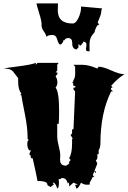

<svg xmlns="http://www.w3.org/2000/svg" viewBox="-22 -1109 760 1142"><path d="M489.3 -817.4 492.2 -842.8Q492.2 -861.3 472.2 -861.3V-850.6L465.8 -851.6Q463.4 -837.9 454.1 -837.9L444.8 -847.7V-826.7L432.6 -814.5Q406.7 -818.8 407.7 -851.6Q408.2 -882.8 383.3 -882.8Q368.2 -882.8 360.4 -869.1L356.4 -872.1Q356.4 -864.7 349.6 -854.5Q342.8 -844.2 336.7 -844.2Q330.6 -844.2 326.2 -853Q321.8 -861.8 318.8 -872.6Q312 -900.9 291 -900.9Q257.3 -900.9 254.4 -887.7Q252.9 -903.3 238.8 -922.1Q224.6 -940.9 224.6 -962.9H225.6Q225.6 -983.9 211.4 -1029.3Q197.3 -1074.7 194.8 -1088.9H322.8L321.8 -1052.2Q319.3 -969.2 410.2 -969.2Q429.2 -969.2 444.6 -1002.2Q460 -1035.2 460 -1063L459.5 -1070.3L585 -1059.1Q580.1 -1046.9 579.6 -1035.4Q579.1 -1023.9 569.1 -1000.5Q559.1 -977.1 559.1 -973.6L569.3 -962.9Q558.6 -962.9 550.8 -947.5Q543 -932.1 540.5 -917.5Q522 -897 516.1 -881.3Q510.3 -865.7 510.3 -844.2L510.7 -804.2H501Q489.3 -804.2 489.3 -817.4ZM424.8 -9.3 441.4 -11.2 415 -22.5 389.2 0V-15.1Q387.2 -23.4 380.4 -23.4V-14.2Q378.4 -30.8 370.8 -40.5Q363.3 -50.3 344.2 -50.3Q339.8 -43.5 334.2 -43.5Q328.6 -43.5 327.1 -44.4L328.6 -24.9Q328.6 11.7 318.4 11.7Q311 -13.2 298.8 -22.5Q292.5 -22.5 290.5 -21.5L298.8 -12.7L278.8 3.4L260.3 -7.8Q260.3 -22 247.6 -26.4Q231.4 -32.7 200.7 -32.7Q200.7 -38.6 186.8 -102.8Q172.9 -167 171.9 -168.9Q169.9 -167 167.7 -167Q165.5 -167 162.8 -170.2Q160.2 -173.3 160.2 -176Q160.2 -178.7 162.1 -180.7L151.9 -192.4L162.1 -214.8H151.9Q141.1 -227.5 140.4 -250Q139.6 -272.5 149.4 -277.3L142.1 -282.2V-293Q142.1 -350.6 125.5 -432.9Q108.9 -515.1 105 -543H98.6L105 -553.2Q85.9 -575.2 85.9 -625V-644.5Q78.1 -653.8 69.1 -666Q60.1 -678.2 56.2 -682.9Q52.2 -687.5 44.4 -692.9Q32.2 -701.2 -2 -701.2Q16.6 -705.6 88.9 -714.6Q161.1 -723.6 191.4 -734.9V-723.6L200.7 -734.9H327.1L318.4 -723.6V-689L308.6 -678.2Q309.1 -678.7 312.5 -678.7Q320.3 -678.7 320.3 -671.4Q320.3 -669.4 318.4 -667.5L308.6 -655.3Q319.3 -638.7 319.3 -619.6Q319.3 -600.6 308.6 -587.9Q329.6 -563.5 329.6 -448.2Q329.6 -397.5 327.1 -372.1H318.4V-293Q318.4 -275.4 327.4 -239.5Q336.4 -203.6 336.4 -189.9L335.4 -158.2Q335.4 -123.5 371.1 -123.5L389.2 -135.7V-146.5L397.9 -157.2L389.2 -168.9Q406.7 -195.3 406.7 -256.8V-282.2L410.6 -285.2L397.9 -305.2L406.7 -315.9V-339.8H415L424.8 -565.4L415 -576.2V-587.9H424.8Q426.8 -590.3 426.8 -593Q426.8 -595.7 419.2 -598.4Q411.6 -601.1 411.6 -603.3Q411.6 -605.5 415 -610.4L406.7 -620.1L408.2 -619.6Q410.2 -619.6 412.6 -622.6Q415 -625.5 415 -627.4Q415 -629.4 413.1 -630.4Q425.3 -642.6 425.3 -674.3Q425.3 -706.1 424.8 -712.4L415 -723.6H468.3Q506.3 -723.6 556.6 -701.2L564.9 -712.4Q590.3 -712.4 640.1 -689.9Q689.9 -667.5 718.3 -667.5Q679.2 -644.5 639.2 -598.6L648.9 -589.4H647Q643.6 -589.4 640.6 -586.2Q637.7 -583 637.7 -580.1Q637.7 -577.1 639.2 -576.2L649.9 -565.4H639.2Q575.2 -438 575.2 -252.4Q575.2 -233.9 564.9 -214.8V-192.4H556.6L557.6 -178.2Q557.6 -157.2 547.9 -157.2L556.6 -135.7L539.1 -90.3Q540 -92.3 542.2 -92.3Q544.4 -92.3 546.9 -89.1Q549.3 -85.9 549.3 -83.3Q549.3 -80.6 547.9 -79.1L539.1 -90.3L529.8 -67.4L539.1 -56.6H529.8L511.7 -22.5V-11.2Q508.8 -10.3 493.2 -10.3Q477.5 -10.3 459.5 -22.5Q456.1 -13.2 448 -0.5Q439.9 12.2 432.6 12.7Z"/></svg>

Font: Butcherman Caps
Style: Regular
Weight: 400
Version: Version 001.003